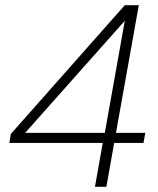

<svg xmlns="http://www.w3.org/2000/svg" viewBox="-20 -720 609 740"><path d="M346 0 376 -169H16L22 -204L461 -700H515L427 -208H540L533 -169H420L390 0ZM77 -208H384L461 -640Z"/></svg>

Font: DM Sans 20pt ExtraLight
Style: Italic
Weight: 250
Italic angle: -10°
Version: Version 4.004;gftools[0.9.30]